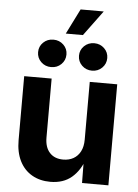

<svg xmlns="http://www.w3.org/2000/svg" viewBox="-61 -959 731 1014"><g transform="rotate(5 305.0 -452.5)"><path d="M244.1 8.3Q188.5 8.3 146.5 -16.1Q104.5 -40.5 81.5 -86.4Q58.6 -132.3 58.6 -196.8V-535.6H204.1V-222.7Q204.1 -171.4 230 -143.1Q255.9 -114.7 301.8 -114.7Q332.5 -114.7 356 -127.9Q379.4 -141.1 392.8 -166.7Q406.2 -192.4 406.2 -229.5V-535.6H551.8V0H412.1L410.6 -135.7H424.8Q401.9 -66.9 357.4 -29.3Q313 8.3 244.1 8.3ZM412.6 -595.7Q380.9 -595.7 359.1 -616.9Q337.4 -638.2 337.4 -668.5Q337.4 -699.2 359.1 -720.2Q380.9 -741.2 412.6 -741.2Q443.8 -741.2 465.6 -720.2Q487.3 -699.2 487.3 -668.9Q487.3 -638.2 465.6 -616.9Q443.8 -595.7 412.6 -595.7ZM195.8 -595.7Q164.1 -595.7 142.3 -616.9Q120.6 -638.2 120.6 -668.5Q120.6 -699.2 142.3 -720.2Q164.1 -741.2 195.8 -741.2Q227.5 -741.2 249.3 -720.2Q271 -699.2 271 -668.9Q271 -638.2 249.3 -616.9Q227.5 -595.7 195.8 -595.7ZM257.8 -778.8 324.7 -912.6H447.3L348.6 -778.8Z"/></g></svg>

Font: Inter 20pt
Style: Bold
Weight: 700
Version: Version 4.001;git-66647c0bb